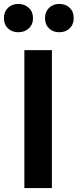

<svg xmlns="http://www.w3.org/2000/svg" viewBox="-55 -957 395 977"><path d="M209 -702H69V0H209ZM-35 -865Q-35 -832 -14.5 -812.5Q6 -793 38 -793Q70 -793 91.5 -812.5Q113 -832 113 -865Q113 -897 91.5 -917Q70 -937 38 -937Q6 -937 -14.5 -917Q-35 -897 -35 -865ZM174 -865Q174 -832 194.5 -812.5Q215 -793 246 -793Q279 -793 299.5 -812.5Q320 -832 320 -865Q320 -898 299.5 -917.5Q279 -937 246 -937Q215 -937 194.5 -917Q174 -897 174 -865Z"/></svg>

Font: Geom SemiBold
Style: Bold
Weight: 600
Version: Version 1.102